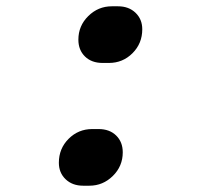

<svg xmlns="http://www.w3.org/2000/svg" viewBox="-20 -580 640 610"><path d="M306 -380Q271 -380 250 -400.5Q229 -421 229 -454Q229 -498 260.5 -529Q292 -560 335 -560H355Q389 -560 410.5 -539.5Q432 -519 432 -487Q432 -442 401 -411Q370 -380 326 -380ZM244 10Q210 10 188.5 -10.5Q167 -31 167 -63Q167 -108 198 -139Q229 -170 273 -170H293Q328 -170 349 -149.5Q370 -129 370 -96Q370 -52 338.5 -21Q307 10 264 10Z"/></svg>

Font: JetBrains Mono Extra Bold
Style: Italic
Weight: 800
Italic angle: -9°
Monospace: yes
Designer: Philipp Nurullin, Konstantin Bulenkov
Foundry: JetBrains
Version: 2.002